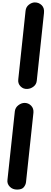

<svg xmlns="http://www.w3.org/2000/svg" viewBox="-20 -1102 417 1585"><path d="M256 -171.5 195 399.5Q193 422.5 177 442.8Q161 463 121 463Q84 463 60.8 439.2Q37.5 415.5 41.5 383.5L102.5 -183.5Q106.5 -214.5 131.8 -233.5Q157 -252.5 183 -252.5Q214.5 -252.5 236.8 -229.8Q259 -207 256 -171.5ZM343 -993.5 283.5 -435.5Q280.5 -405.5 256.8 -387.2Q233 -369 206.5 -368Q173.5 -365 149.8 -388.8Q126 -412.5 131 -448.5L191 -1012Q194 -1044 218.2 -1063Q242.5 -1082 267.5 -1082Q301 -1082 324.5 -1058.8Q348 -1035.5 343 -993.5Z"/></svg>

Font: Edu SA Hand
Style: Regular
Weight: 400
Designer: Tina and Corey Anderson, Eben Sorkin, Mirko Velimirovic
Foundry: Google for Education
Version: Version 2.000